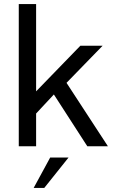

<svg xmlns="http://www.w3.org/2000/svg" viewBox="-20 -717 572 941"><path d="M408 0 244 -254 147 -150V-259L374 -493H483L306 -311L509 0ZM72 0V-697H157V0ZM145 204 226 55H316L197 204Z"/></svg>

Font: Hanken Grotesk
Style: Regular
Weight: 400
Designer: Alfredo Marco Pradil
Foundry: Hanken Design Co.
Version: Version 3.013